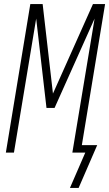

<svg xmlns="http://www.w3.org/2000/svg" viewBox="-20 -755 540 950"><path d="M369 175H326L402 0H338L448 -663L250 -221H210L159 -663L49 0H9L130 -735H191L242 -292L440 -735H500L385 -37H461Z"/></svg>

Font: Iosevka SS04 Extralight
Style: Italic
Weight: 200
Italic angle: -9°
Monospace: yes
Designer: Belleve Invis
Foundry: Belleve Invis
Version: Version 19.0.0; ttfautohint (v1.8.4)